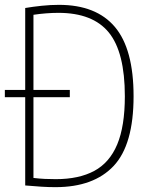

<svg xmlns="http://www.w3.org/2000/svg" viewBox="-22 -767 620 792"><path d="M207 5Q178.5 5 149.8 3.2Q121 1.5 82 -2V-366H-2V-396H82V-734Q114.5 -739.5 150.2 -743.2Q186 -747 221 -747Q375 -747 452 -655.8Q529 -564.5 529 -370Q529 -170 446.8 -82.5Q364.5 5 207 5ZM208 -28Q303.5 -28 366.8 -62Q430 -96 461.5 -171.2Q493 -246.5 493 -370Q493 -551.5 427 -632.8Q361 -714 219 -714Q195 -714 168.8 -712Q142.5 -710 116 -706V-396H266V-366H116V-33Q141 -30 163 -29Q185 -28 208 -28Z"/></svg>

Font: Encode Sans Cnd Th
Style: Regular
Weight: 100
Width: 3
Designer: Multiple Designers
Foundry: Impallari Type
Version: Version 3.002; ttfautohint (v1.8.3) -l 8 -r 50 -G 200 -x 14 